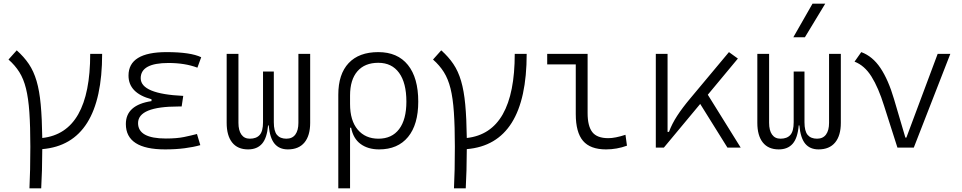

<svg xmlns="http://www.w3.org/2000/svg" viewBox="-20 -815 5313 1060"><path d="M142.6 224.6Q145 176.8 146.2 119.4Q147.5 62 147.5 -4.9Q147.5 -117.2 142.1 -195.1Q136.7 -272.9 123.5 -326.2Q110.4 -379.4 86.7 -417Q63 -454.6 26.9 -486.3L72.3 -537.1Q112.3 -501.5 139.2 -461.7Q166 -421.9 181.9 -367.9Q197.8 -314 204.8 -237.8Q211.9 -161.6 213.4 -53.2Q478 -82.5 478 -517.6H543.9Q543.9 -19.5 213.4 8.3Q212.9 133.3 207.5 224.6Z M891.6 9.8Q674.8 9.8 674.8 -130.4Q674.8 -235.4 816.4 -256.8V-267.1Q689.5 -300.8 689.5 -397.9Q689.5 -527.3 899.4 -527.3Q1032.2 -527.3 1090.8 -499L1069.8 -441.4Q1001.5 -467.3 910.2 -467.3Q756.8 -467.3 756.8 -383.3Q756.8 -296.4 991.7 -285.6L982.9 -227.1H965.8Q742.2 -227.1 742.2 -135.3Q742.2 -50.3 895.5 -50.3Q956.1 -50.3 996.1 -58.6Q1036.1 -66.9 1067.4 -75.2L1085.9 -13.7Q1048.3 -2.9 999.3 3.4Q950.2 9.8 891.6 9.8Z M1569.3 9.8Q1522 9.8 1495.8 -21.7Q1469.7 -53.2 1463.4 -122.6H1460Q1454.1 -53.2 1426.8 -21.7Q1399.4 9.8 1349.6 9.8Q1292 9.8 1261.7 -28.3Q1231.4 -66.4 1231.4 -136.7V-517.6H1296.4V-136.7Q1296.4 -95.2 1312.5 -72.3Q1328.6 -49.3 1359.4 -49.3Q1395.5 -49.3 1413.8 -70.1Q1432.1 -90.8 1432.1 -140.1V-419.9H1491.7V-140.1Q1491.7 -90.8 1509.3 -70.1Q1526.9 -49.3 1561 -49.3Q1593.8 -49.3 1610.6 -72.3Q1627.4 -95.2 1627.4 -136.7V-517.6H1692.4V-136.7Q1692.4 -66.4 1660.9 -28.3Q1629.4 9.8 1569.3 9.8Z M2072.8 9.8Q2011.7 9.8 1970.9 -20Q1930.2 -49.8 1918.5 -109.9H1912.6V224.6H1847.7V-292Q1847.7 -405.8 1904.8 -466.6Q1961.9 -527.3 2068.4 -527.3Q2174.8 -527.3 2231.9 -456.5Q2289.1 -385.7 2289.1 -253.9Q2289.1 -127.4 2232.7 -58.8Q2176.3 9.8 2072.8 9.8ZM1912.6 -240.7Q1912.6 -149.4 1954.8 -99.4Q1997.1 -49.3 2069.3 -49.3Q2143.6 -49.3 2183.6 -102.3Q2223.6 -155.3 2223.6 -253.9Q2223.6 -357.4 2183.3 -412.8Q2143.1 -468.3 2068.4 -468.3Q1993.7 -468.3 1953.1 -421.4Q1912.6 -374.5 1912.6 -287.6Z M2486.3 224.6Q2488.8 176.8 2490 119.4Q2491.2 62 2491.2 -4.9Q2491.2 -117.2 2485.8 -195.1Q2480.5 -272.9 2467.3 -326.2Q2454.1 -379.4 2430.4 -417Q2406.7 -454.6 2370.6 -486.3L2416 -537.1Q2456.1 -501.5 2482.9 -461.7Q2509.8 -421.9 2525.6 -367.9Q2541.5 -314 2548.6 -237.8Q2555.7 -161.6 2557.1 -53.2Q2821.8 -82.5 2821.8 -517.6H2887.7Q2887.7 -19.5 2557.1 8.3Q2556.6 133.3 2551.3 224.6Z M3325.7 9.8Q3238.8 9.8 3198.7 -37.4Q3158.7 -84.5 3158.7 -185.5V-459.5H3001V-517.6H3224.1V-190.4Q3224.1 -119.1 3250 -85.7Q3275.9 -52.2 3338.4 -52.2Q3376 -52.2 3433.1 -70.8L3441.4 -10.7Q3385.3 9.8 3325.7 9.8Z M3600.6 0V-517.6H3665.5V-86.9H3673.3Q3689.5 -130.9 3718.3 -175.3Q3747.1 -219.7 3791.5 -272.5L4004.4 -527.3L4053.7 -491.7L3887.7 -292L4069.3 0H3996.1L3845.7 -241.2L3645 0Z M4499 9.8Q4451.7 9.8 4425.5 -21.7Q4399.4 -53.2 4393.1 -122.6H4389.6Q4383.8 -53.2 4356.4 -21.7Q4329.1 9.8 4279.3 9.8Q4221.7 9.8 4191.4 -28.3Q4161.1 -66.4 4161.1 -136.7V-517.6H4226.1V-136.7Q4226.1 -95.2 4242.2 -72.3Q4258.3 -49.3 4289.1 -49.3Q4325.2 -49.3 4343.5 -70.1Q4361.8 -90.8 4361.8 -140.1V-419.9H4421.4V-140.1Q4421.4 -90.8 4439 -70.1Q4456.5 -49.3 4490.7 -49.3Q4523.4 -49.3 4540.3 -72.3Q4557.1 -95.2 4557.1 -136.7V-517.6H4622.1V-136.7Q4622.1 -66.4 4590.6 -28.3Q4559.1 9.8 4499 9.8ZM4359.9 -609.4 4465.8 -794.9H4536.1L4423.8 -609.4Z M4934.6 0 4860.8 -231Q4829.6 -331.1 4791.3 -392.3Q4752.9 -453.6 4697.8 -474.6L4734.9 -527.3Q4797.4 -504.4 4840.8 -439.5Q4884.3 -374.5 4915.5 -268.6L4978.5 -55.2H4983.9L5156.7 -517.6H5226.6L5024.9 0Z"/></svg>

Font: Cascadia Code NF Light
Style: Regular
Weight: 300
Monospace: yes
Designer: Aaron Bell
Foundry: Saja Typeworks
Version: Version 2404.023; ttfautohint (v1.8.4)